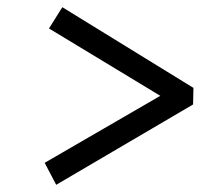

<svg xmlns="http://www.w3.org/2000/svg" viewBox="-20 -551 622 533"><path d="M136 -38 104 -99 425 -285 116 -472 153 -531 517 -307 516 -261Z"/></svg>

Font: Literata 18pt Medium
Style: Italic
Weight: 500
Italic angle: -2°
Designer: Latin by Veronika Burian and Jose Scaglione. Greek by Irene Vlachou. Cyrillic by Vera Evstafieva
Foundry: TypeTogether
Version: Version 3.103;gftools[0.9.29]